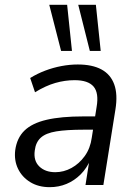

<svg xmlns="http://www.w3.org/2000/svg" viewBox="-20 -766 562 795"><path d="M186 9Q139 9 105 -12Q71 -33 54.5 -67.5Q38 -102 43 -144Q50 -195 81.5 -225.5Q113 -256 173 -270Q233 -284 325 -284H387L378 -229H326Q256 -229 213 -222Q170 -215 149 -196Q128 -177 124 -143Q118 -101 142.5 -77Q167 -53 209 -53Q244 -53 276 -70.5Q308 -88 331 -120Q354 -152 360 -196L380 -323Q390 -381 367.5 -407.5Q345 -434 289 -434Q249 -434 209 -422.5Q169 -411 125 -384L105 -443Q134 -461 167 -473.5Q200 -486 234.5 -492.5Q269 -499 302 -499Q362 -499 400 -478.5Q438 -458 453 -416.5Q468 -375 458 -313L408 0H334L351 -108H356Q340 -70 314 -44Q288 -18 255.5 -4.5Q223 9 186 9ZM352 -555 304 -746H377L397 -555ZM233 -555 184 -746H258L278 -555Z"/></svg>

Font: Nunito Sans 10pt SemiCondensed
Style: Italic
Weight: 400
Width: 4
Italic angle: -9°
Designer: Vernon Adams
Foundry: Vernon Adams
Version: Version 3.101;gftools[0.9.27]